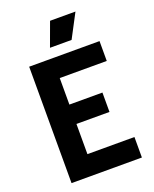

<svg xmlns="http://www.w3.org/2000/svg" viewBox="-170 -1041 913 1136"><g transform="rotate(-20 286.5 -473.0)"><path d="M522 -733V-608H226V-441H434V-319H226V-129H522V0H79V-733ZM288 -946H448L369 -796H233Z"/></g></svg>

Font: Kreadon
Style: Bold
Weight: 700
Designer: Reiya WATANABE
Foundry: StudioGnu
Version: Version 1.003; ttfautohint (v1.8.4.7-5d5b);gftools[0.9.32]